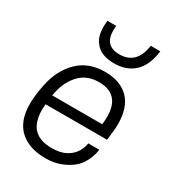

<svg xmlns="http://www.w3.org/2000/svg" viewBox="-189 -890 921 1012"><g transform="rotate(30 272.0 -384.5)"><path d="M307 -603Q223 -603 188 -653Q163 -684 163 -743Q163 -760 165 -780H219Q217 -766 217 -753Q217 -658 307 -658Q412 -658 429 -780H487Q476 -691 429.5 -647Q383 -603 307 -603ZM243 11Q144 11 87 -41Q30 -93 30 -197Q30 -250 45 -321Q66 -420 128.5 -480.5Q191 -541 289 -541Q383 -541 434.5 -489.5Q486 -438 486 -334Q486 -305 477 -236H103Q101 -218 101 -201Q101 -52 245 -52Q298 -52 331 -70Q364 -88 380.5 -115Q397 -142 401 -170H468Q462 -120 432.5 -76Q403 -32 336 -5Q296 11 243 11ZM414 -294Q417 -319 417 -341Q417 -478 289 -478Q213 -478 167.5 -426Q122 -374 110 -294Z"/></g></svg>

Font: Tanohe Sans
Style: Italic
Weight: 400
Designer: Village Type and Design LLC & Cristiano Sobral
Foundry: Cooper Hewitt Smithsonian Design Museum
Version: Version 1.00;September 29, 2021;FontCreator 13.0.0.2655 64-b